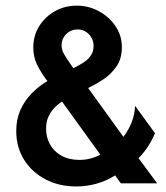

<svg xmlns="http://www.w3.org/2000/svg" viewBox="-20 -657 596 688"><path d="M253.5 11.1Q191 11.1 142.4 -14.6Q93.8 -40.3 66 -85.1Q38.2 -129.9 38.2 -187.5Q38.2 -229.2 52.8 -262.2Q67.4 -295.1 92.7 -321.5Q118.1 -347.9 150 -366.7L143.8 -374.3Q125.7 -399.3 112.5 -426Q99.3 -452.8 99.3 -486.8Q99.3 -529.9 120.8 -563.9Q142.4 -597.9 177.8 -617.4Q213.2 -636.8 254.9 -636.8Q297.2 -636.8 334 -617Q370.8 -597.2 393.8 -563.5Q416.7 -529.9 416.7 -487.5Q416.7 -445.8 396.5 -417.7Q376.4 -389.6 351.4 -373.3Q326.4 -356.9 311.1 -349.3L295.8 -341.7L422.2 -166.7Q441 -191 452.1 -219.4Q463.2 -247.9 463.9 -277.8L535.4 -179.9Q525 -154.9 510.4 -132.3Q495.8 -109.7 476.4 -90.3L543.1 0H413.2L392.4 -28.5Q360.4 -8.3 325.3 1.4Q290.3 11.1 253.5 11.1ZM265.3 -84Q285.4 -84 304.2 -88.9Q322.9 -93.8 339.6 -102.8L202.1 -293.1Q189.6 -285.4 176.4 -272.2Q163.2 -259 154.2 -240.3Q145.1 -221.5 145.1 -195.8Q145.1 -165.3 159 -139.9Q172.9 -114.6 199.7 -99.3Q226.4 -84 265.3 -84ZM243.1 -412.5 266 -425Q273.6 -429.2 285.1 -437.2Q296.5 -445.1 305.9 -458.7Q315.3 -472.2 315.3 -492.4Q315.3 -509 307.6 -522.2Q300 -535.4 287.5 -543.4Q275 -551.4 258.3 -551.4Q241 -551.4 228.1 -543.4Q215.3 -535.4 208 -522.9Q200.7 -510.4 200.7 -495.1Q200.7 -479.2 208.3 -465.3Q216 -451.4 227.1 -435.4Z"/></svg>

Font: Afacad Flux SemiBold
Style: Regular
Weight: 600
Designer: Kristian Moeller
Foundry: Dicotype
Version: Version 1.100